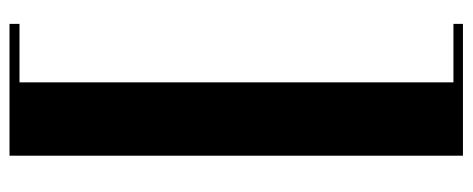

<svg xmlns="http://www.w3.org/2000/svg" viewBox="-308 -512 970 394"><g transform="rotate(-90 177.0 -315.0)"><path d="M54.5 150V-780.5H205V150ZM54.5 150V130.5H325V150ZM54.5 -760V-780.5H325V-760Z"/></g></svg>

Font: Bodoni Moda
Style: Bold
Weight: 700
Designer: Owen Earl
Foundry: indestructible type
Version: Version 2.005